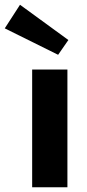

<svg xmlns="http://www.w3.org/2000/svg" viewBox="-70 -786 367 806"><path d="M213 -494V0H65V-494ZM14 -766 217 -618 174 -556 -50 -667Z"/></svg>

Font: Exo 2
Style: Bold
Weight: 700
Designer: Natanael Gama
Foundry: Natanael Gama
Version: Version 2.010